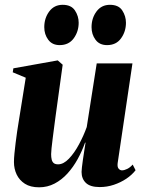

<svg xmlns="http://www.w3.org/2000/svg" viewBox="-20 -766 596 798"><path d="M142.5 12.5Q106.5 12.5 83.5 -2.2Q60.5 -17 49.2 -40.8Q38 -64.5 38 -92.5Q38 -107 40 -128Q42 -149 45 -172.8Q48 -196.5 51.2 -219Q54.5 -241.5 57.5 -259L87 -443L33 -465.5L35.5 -482L220 -515L240.5 -497L211 -283Q208.5 -263.5 205.2 -238.8Q202 -214 199 -190.8Q196 -167.5 194.2 -149.8Q192.5 -132 192.5 -125.5Q192.5 -112.5 194.8 -103Q197 -93.5 203.2 -88.2Q209.5 -83 221.5 -83Q244 -83 266.5 -106.5Q289 -130 308.2 -165.8Q327.5 -201.5 340.5 -238L382 -502.5H530.5L469 -88Q467 -72 473 -65Q479 -58 487 -58Q496.5 -58 508.8 -64Q521 -70 531.5 -82L543.5 -58.5Q528.5 -39 505 -23.2Q481.5 -7.5 453.2 2Q425 11.5 394.5 11.5Q355 11.5 337 -5.8Q319 -23 319 -51.5Q319 -57.5 320.5 -70.8Q322 -84 324.5 -101.5Q327 -119 330 -137.8Q333 -156.5 335.5 -173H333.5Q321 -138 302.8 -104.8Q284.5 -71.5 260.5 -45Q236.5 -18.5 206.8 -3Q177 12.5 142.5 12.5ZM228 -578.5Q197 -578.5 180.5 -600.8Q164 -623 164 -653Q164 -690.5 184.5 -718.2Q205 -746 240.5 -746Q276 -746 291.5 -722.5Q307 -699 307 -671.5Q307 -635 286.5 -606.8Q266 -578.5 228 -578.5ZM425 -578.5Q393.5 -578.5 377 -600.8Q360.5 -623 360.5 -653Q360.5 -690.5 381 -718.2Q401.5 -746 437 -746Q473 -746 488.2 -722.5Q503.5 -699 503.5 -671.5Q503.5 -635 483.2 -606.8Q463 -578.5 425 -578.5Z"/></svg>

Font: Merriweather 144pt ExtraBold
Style: Italic
Weight: 800
Italic angle: -7.8°
Version: Version 2.101